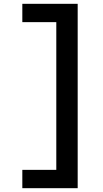

<svg xmlns="http://www.w3.org/2000/svg" viewBox="-20 -843 540 1006"><path d="M97 143V47H275V-727H97V-823H387V143Z"/></svg>

Font: Iosevka Fixed
Style: Bold
Weight: 700
Monospace: yes
Designer: Belleve Invis
Foundry: Belleve Invis
Version: Version 32.3.0